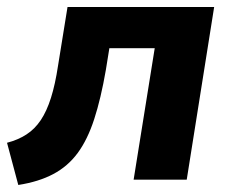

<svg xmlns="http://www.w3.org/2000/svg" viewBox="-26 -511 656 546"><path d="M26 15 -6 -105Q25 -113 49 -128.5Q73 -144 90 -169.5Q107 -195 119 -233Q131 -271 139 -324L166 -491H583L505 0H354L414 -374H285L275 -312Q261 -231 242 -172.5Q223 -114 195 -76Q167 -38 125.5 -16Q84 6 26 15Z"/></svg>

Font: Nunito Sans 12pt ExtraBold
Style: Italic
Weight: 800
Italic angle: -9°
Designer: Vernon Adams
Foundry: Vernon Adams
Version: Version 3.101;gftools[0.9.27]